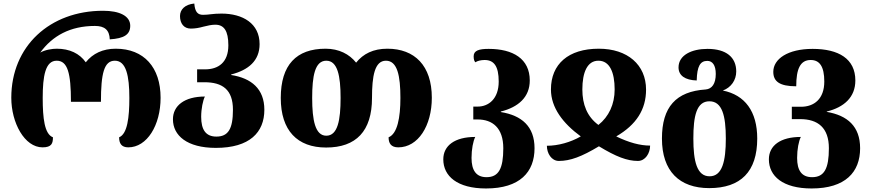

<svg xmlns="http://www.w3.org/2000/svg" viewBox="-20 -826 4941 1088"><path d="M221 9C273 9 280 -14 280 -48C232 -66 222 -157 222 -271C222 -395 237 -482 301 -482C363 -482 382 -413 382 -249H552C552 -411 570 -482 631 -482C695 -482 713 -396 713 -271C713 -161 702 -67 655 -48C655 -15 667 9 707 9C813 9 890 -116 890 -272C890 -444 796 -550 636 -550C563 -550 506 -523 466 -473C431 -523 374 -550 302 -550C276 -550 236 -544 208 -528C277 -623 378 -679 518 -679C573 -679 600 -656 602 -603C683 -608 718 -630 718 -680C718 -736 657 -765 564 -765C262 -765 44 -564 44 -272C44 -130 119 9 221 9Z M1203 12C1395 12 1478 -76 1478 -204C1478 -322 1405 -383 1290 -401V-404C1388 -429 1451 -482 1451 -576C1451 -693 1356 -749 1235 -749C1184 -749 1164 -742 1131 -742C1101 -742 1085 -757 1081 -806C1028 -801 1000 -772 1000 -735C1000 -693 1022 -664 1061 -664C1086 -664 1108 -668 1133 -675C1158 -681 1178 -686 1200 -686C1249 -686 1274 -652 1274 -569C1274 -472 1217 -433 1142 -433H1097V-360H1138C1241 -360 1300 -318 1300 -204C1300 -95 1273 -52 1206 -52C1146 -52 1120 -91 1120 -164C1120 -210 1130 -257 1141 -279C1025 -279 960 -227 960 -150C960 -58 1040 12 1203 12Z M1828 10C1998 10 2088 -83 2088 -271C2088 -395 2103 -482 2167 -482C2232 -482 2249 -396 2249 -271C2249 -160 2232 -68 2182 -48C2182 -15 2195 9 2237 9C2349 9 2427 -113 2427 -272C2427 -454 2330 -550 2175 -550C2095 -550 2038 -521 1998 -471C1960 -519 1901 -550 1825 -550C1659 -550 1571 -458 1571 -271C1571 -86 1665 10 1828 10ZM1829 -57C1766 -57 1749 -145 1749 -271C1749 -394 1764 -482 1829 -482C1893 -482 1910 -396 1910 -271C1910 -146 1894 -57 1829 -57Z M2734 242C2926 242 3009 149 3009 14C3009 -110 2936 -172 2818 -191V-194C2918 -219 2982 -276 2982 -370C2982 -493 2887 -549 2749 -549C2695 -549 2664 -540 2664 -507C2664 -488 2668 -479 2674 -473C2684 -481 2706 -486 2726 -486C2779 -486 2806 -451 2806 -364C2806 -265 2748 -222 2687 -222H2662V-149H2687C2770 -149 2832 -102 2832 14C2832 129 2806 178 2737 178C2678 178 2652 139 2652 69C2652 20 2661 -26 2673 -50C2557 -50 2492 -1 2492 77C2492 172 2571 242 2734 242Z M3147 86C3211 86 3276 62 3374 3C3471 62 3534 86 3595 86C3637 86 3664 42 3664 -1C3607 -1 3544 -18 3472 -53C3586 -119 3641 -206 3641 -318C3641 -459 3536 -550 3373 -550C3201 -550 3102 -463 3102 -319C3102 -216 3170 -127 3271 -53C3214 -20 3143 0 3079 0C3079 43 3105 86 3147 86ZM3371 -118C3307 -165 3280 -234 3280 -319C3280 -416 3308 -482 3371 -482C3435 -482 3463 -416 3463 -319C3463 -235 3430 -165 3371 -118Z M3999 240C4177 240 4271 147 4271 -41C4271 -195 4201 -288 4076 -313C4123 -330 4152 -372 4152 -421C4152 -501 4096 -549 3989 -549C3900 -549 3825 -514 3825 -444C3825 -398 3862 -372 3928 -370C3930 -451 3948 -481 3988 -481C4017 -481 4036 -457 4036 -407C4036 -351 4014 -322 3979 -319C3810 -308 3731 -219 3731 -41C3731 144 3830 240 3999 240ZM4001 173C3929 173 3909 88 3909 -41C3909 -169 3927 -252 4000 -252C4072 -252 4093 -171 4093 -41C4093 87 4073 173 4001 173Z M4579 242C4771 242 4854 149 4854 14C4854 -110 4782 -172 4665 -192V-194C4763 -218 4827 -275 4827 -370C4827 -493 4732 -549 4585 -549C4444 -549 4362 -492 4362 -419C4362 -365 4397 -337 4492 -337C4492 -436 4515 -486 4574 -486C4624 -486 4651 -450 4651 -364C4651 -265 4593 -221 4519 -221H4467V-151H4514C4615 -151 4677 -102 4677 14C4677 129 4651 178 4582 178C4523 178 4497 140 4497 69C4497 20 4506 -26 4518 -50C4402 -50 4337 -1 4337 77C4337 172 4416 242 4579 242Z"/></svg>

Font: Noto Serif Georgian Extra
Style: Regular
Weight: 800
Designer: Monotype Design Team
Foundry: Monotype Imaging Inc.
Version: Version 1.901